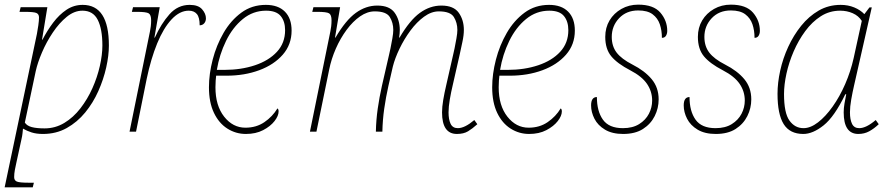

<svg xmlns="http://www.w3.org/2000/svg" viewBox="-25 -567 3817 827"><path d="M134 -421Q137 -437 140 -457.5Q143 -478 143 -492Q143 -506 132 -511Q121 -516 81 -516H59L64 -536H179L156 -396H158Q178 -435 204 -469.5Q230 -504 261.5 -525Q293 -546 331 -546Q444 -546 444 -371Q444 -328 432.5 -276.5Q421 -225 398.5 -174.5Q376 -124 342 -82.5Q308 -41 262.5 -15.5Q217 10 160 10Q132 10 111.5 3.5Q91 -3 74 -13Q73 -4 72 7Q71 18 67 35L45 136Q42 149 39 165Q36 181 36 196Q36 210 47.5 215Q59 220 99 220H121L116 240H-5ZM167 -14Q213 -14 252 -37.5Q291 -61 321.5 -100.5Q352 -140 373 -187Q394 -234 405 -282.5Q416 -331 416 -371Q416 -442 396 -481.5Q376 -521 330 -521Q295 -521 262.5 -494.5Q230 -468 202.5 -427Q175 -386 156 -341.5Q137 -297 129 -261L82 -39Q91 -25 112 -19.5Q133 -14 167 -14Z M621 -432Q623 -441 624.5 -453.5Q626 -466 626 -479Q626 -503 615.5 -509.5Q605 -516 565 -516H543L548 -536H663L640 -405H642Q669 -465 705 -505.5Q741 -546 792 -546Q829 -546 845.5 -527Q862 -508 862 -488Q862 -475 854.5 -466.5Q847 -458 835 -458Q835 -492 823 -506.5Q811 -521 788 -521Q749 -521 714 -483.5Q679 -446 652 -380Q625 -314 607 -228L561 0H533Z M1034 10Q991 10 954.5 -13Q918 -36 896.5 -81Q875 -126 875 -191Q875 -248 891 -310Q907 -372 938 -425.5Q969 -479 1014.5 -512.5Q1060 -546 1120 -546Q1173 -546 1202 -517Q1231 -488 1231 -435Q1231 -375 1193 -331.5Q1155 -288 1091.5 -264.5Q1028 -241 951 -241H906Q905 -236 904 -220Q903 -204 903 -191Q903 -112 940.5 -64.5Q978 -17 1032 -17Q1079 -17 1114 -41Q1149 -65 1170 -100Q1175 -97 1175 -87Q1175 -68 1157.5 -45.5Q1140 -23 1108.5 -6.5Q1077 10 1034 10ZM941 -266Q1014 -266 1073.5 -286Q1133 -306 1168 -344Q1203 -382 1203 -437Q1203 -475 1184 -498Q1165 -521 1121 -521Q1065 -521 1021 -485Q977 -449 948.5 -390.5Q920 -332 909 -266Z M1943 10Q1879 10 1879 -83Q1879 -106 1884 -136Q1889 -166 1897 -200L1927 -332Q1929 -339 1933 -359Q1937 -379 1941 -401.5Q1945 -424 1945 -438Q1945 -469 1930 -493.5Q1915 -518 1865 -518Q1833 -518 1801.5 -495Q1770 -472 1743 -435.5Q1716 -399 1696 -357.5Q1676 -316 1667 -280L1648 -197Q1637 -148 1630 -99Q1623 -50 1622 0H1594Q1595 -50 1602 -99Q1609 -148 1620 -197L1651 -332Q1653 -339 1657 -359Q1661 -379 1665 -401.5Q1669 -424 1669 -438Q1669 -469 1654 -493.5Q1639 -518 1589 -518Q1557 -518 1526 -496.5Q1495 -475 1468 -438.5Q1441 -402 1421.5 -357.5Q1402 -313 1393 -268L1338 0H1310L1398 -432Q1400 -441 1401.5 -453.5Q1403 -466 1403 -479Q1403 -503 1392.5 -509.5Q1382 -516 1342 -516H1320L1325 -536H1440L1418 -405H1420Q1464 -480 1507.5 -511.5Q1551 -543 1600 -543Q1653 -543 1675 -512Q1697 -481 1697 -438Q1697 -423 1694 -405H1696Q1740 -480 1783.5 -511.5Q1827 -543 1876 -543Q1929 -543 1951 -512Q1973 -481 1973 -438Q1973 -415 1966.5 -385.5Q1960 -356 1955 -332L1925 -200Q1918 -171 1912.5 -139Q1907 -107 1907 -83Q1907 -52 1916 -33.5Q1925 -15 1947 -15Q1977 -15 2018 -50L2031 -32Q2010 -13 1991 -1.5Q1972 10 1943 10Z M2254 10Q2211 10 2174.5 -13Q2138 -36 2116.5 -81Q2095 -126 2095 -191Q2095 -248 2111 -310Q2127 -372 2158 -425.5Q2189 -479 2234.5 -512.5Q2280 -546 2340 -546Q2393 -546 2422 -517Q2451 -488 2451 -435Q2451 -375 2413 -331.5Q2375 -288 2311.5 -264.5Q2248 -241 2171 -241H2126Q2125 -236 2124 -220Q2123 -204 2123 -191Q2123 -112 2160.5 -64.5Q2198 -17 2252 -17Q2299 -17 2334 -41Q2369 -65 2390 -100Q2395 -97 2395 -87Q2395 -68 2377.5 -45.5Q2360 -23 2328.5 -6.5Q2297 10 2254 10ZM2161 -266Q2234 -266 2293.5 -286Q2353 -306 2388 -344Q2423 -382 2423 -437Q2423 -475 2404 -498Q2385 -521 2341 -521Q2285 -521 2241 -485Q2197 -449 2168.5 -390.5Q2140 -332 2129 -266Z M2659 10Q2612 10 2581 -8.5Q2550 -27 2535.5 -55.5Q2521 -84 2521 -113Q2521 -149 2546 -149Q2546 -88 2572 -51.5Q2598 -15 2658 -15Q2700 -15 2728 -32.5Q2756 -50 2770 -77Q2784 -104 2784 -134Q2784 -173 2762 -205.5Q2740 -238 2690 -264Q2634 -293 2608 -324.5Q2582 -356 2582 -408Q2582 -448 2600.5 -479Q2619 -510 2651.5 -528.5Q2684 -547 2724 -547Q2790 -547 2819.5 -512.5Q2849 -478 2849 -434Q2849 -422 2843.5 -413Q2838 -404 2826 -404Q2826 -436 2817 -462.5Q2808 -489 2786 -505.5Q2764 -522 2724 -522Q2673 -522 2641.5 -488.5Q2610 -455 2610 -408Q2610 -368 2631 -340.5Q2652 -313 2699 -289Q2752 -262 2782 -226Q2812 -190 2812 -139Q2812 -101 2795 -67Q2778 -33 2744.5 -11.5Q2711 10 2659 10Z M3058 10Q3011 10 2980 -8.5Q2949 -27 2934.5 -55.5Q2920 -84 2920 -113Q2920 -149 2945 -149Q2945 -88 2971 -51.5Q2997 -15 3057 -15Q3099 -15 3127 -32.5Q3155 -50 3169 -77Q3183 -104 3183 -134Q3183 -173 3161 -205.5Q3139 -238 3089 -264Q3033 -293 3007 -324.5Q2981 -356 2981 -408Q2981 -448 2999.5 -479Q3018 -510 3050.5 -528.5Q3083 -547 3123 -547Q3189 -547 3218.5 -512.5Q3248 -478 3248 -434Q3248 -422 3242.5 -413Q3237 -404 3225 -404Q3225 -436 3216 -462.5Q3207 -489 3185 -505.5Q3163 -522 3123 -522Q3072 -522 3040.5 -488.5Q3009 -455 3009 -408Q3009 -368 3030 -340.5Q3051 -313 3098 -289Q3151 -262 3181 -226Q3211 -190 3211 -139Q3211 -101 3194 -67Q3177 -33 3143.5 -11.5Q3110 10 3058 10Z M3435 10Q3377 10 3350.5 -32.5Q3324 -75 3324 -163Q3324 -210 3335.5 -262.5Q3347 -315 3370 -365Q3393 -415 3426 -456Q3459 -497 3501.5 -521.5Q3544 -546 3596 -546Q3628 -546 3654.5 -535Q3681 -524 3698 -506L3720 -535H3730L3654 -200Q3647 -170 3641.5 -138.5Q3636 -107 3636 -83Q3636 -52 3645 -33.5Q3654 -15 3676 -15Q3706 -15 3747 -50L3760 -32Q3740 -13 3719 -1.5Q3698 10 3672 10Q3609 10 3609 -83Q3609 -101 3612.5 -121.5Q3616 -142 3620 -161H3616Q3569 -64 3522.5 -27Q3476 10 3435 10ZM3436 -15Q3466 -15 3498.5 -40Q3531 -65 3561.5 -108Q3592 -151 3615.5 -205Q3639 -259 3652 -317L3687 -477Q3673 -499 3648 -510Q3623 -521 3594 -521Q3548 -521 3510.5 -497Q3473 -473 3443.5 -433Q3414 -393 3393.5 -345.5Q3373 -298 3362.5 -250Q3352 -202 3352 -162Q3352 -80 3375.5 -47.5Q3399 -15 3436 -15Z"/></svg>

Font: Noto Serif Thin
Style: Italic
Weight: 100
Italic angle: -12°
Designer: Monotype Design Team
Foundry: Monotype Imaging Inc.
Version: Version 2.014; ttfautohint (v1.8.4.7-5d5b)